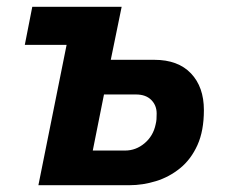

<svg xmlns="http://www.w3.org/2000/svg" viewBox="-20 -545 667 565"><path d="M93 0 176 -413H53L75 -525H338L306 -369H434Q504 -369 542 -329Q580 -289 580 -221Q580 -160 561 -118Q542 -76 510 -50Q478 -24 439 -12Q400 0 361 0ZM253 -102H348Q380 -102 405.5 -123.5Q431 -145 438 -179Q440 -187 440.5 -194Q441 -201 441 -211Q441 -235 425 -251Q409 -267 380 -267H286Z"/></svg>

Font: IBM Plex Sans
Style: Italic
Weight: 400
Italic angle: -11.31°
Designer: Mike Abbink, Paul van der Laan, Pieter van Rosmalen
Foundry: Bold Monday
Version: Version 3.201